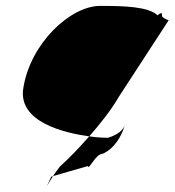

<svg xmlns="http://www.w3.org/2000/svg" viewBox="-20 -574 593 652"><path d="M59 -274C41 -158 202 -122 283 -111C321 -154 358 -201 384 -246L552 -504C559 -504 528 -512 530 -522C532 -533 524 -530 515 -522C484 -552 399 -554 320 -554C220 -554 83 -428 59 -274ZM154 26C131 76 135 62 160 24ZM160 24 278 -10C282 6 304 -52 329 -52C348 -60 383 -84 403 -146C392 -124 369 -113 346 -106C334 -106 310 -107 283 -111C249 -72 214 -36 183 -8C174 4 166 15 160 24Z"/></svg>

Font: Ampere
Style: SuCndIta
Weight: 400
Version: Version 1